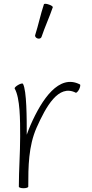

<svg xmlns="http://www.w3.org/2000/svg" viewBox="-20 -991 486 1019"><path d="M200 -794C218 -848 242 -899 260 -952C262 -956 252 -963 239 -967C226 -972 214 -972 213 -968C195 -914 184 -859 167 -806C164 -798 170 -790 179 -787C188 -784 197 -787 200 -794ZM130 0C130 -107 131 -215 174 -313C224 -425 290 -546 382 -499C385 -497 394 -505 400 -517C406 -530 408 -541 404 -543C293 -600 202 -464 142 -327C135 -310 128 -294 122 -276C122 -362 122 -510 102 -546C99 -550 88 -547 76 -540C64 -533 56 -525 58 -521C87 -470 87 -354 87 -267C87 -178 80 -89 80 0C80 4 91 8 105 8C119 8 130 4 130 0Z"/></svg>

Font: Nupuram Thin
Style: Regular
Weight: 100
Designer: Santhosh Thottingal (santhosh.thottingal@gmail.com)
Foundry: SMC
Version: Version 1.000